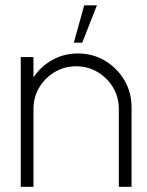

<svg xmlns="http://www.w3.org/2000/svg" viewBox="-20 -720 567 740"><path d="M487 -307V0H438V-300Q438 -345.5 415.8 -382.8Q393.5 -420 356.2 -442.2Q319 -464.5 273.5 -464.5Q228 -464.5 190.8 -442.2Q153.5 -420 131.2 -382.8Q109 -345.5 109 -300V0H60V-500H109V-421.5Q136.5 -463.5 181.5 -488.8Q226.5 -514 280 -514Q337.5 -514 384.5 -486Q431.5 -458 459.2 -411Q487 -364 487 -307ZM264.5 -555.5 304.5 -699.5H353.5L297 -555.5Z"/></svg>

Font: Urbanist ExtraLight
Style: Regular
Weight: 200
Designer: Corey Hu
Foundry: Corey Hu
Version: Version 1.330; ttfautohint (v1.8.4.7-5d5b)